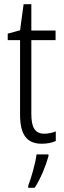

<svg xmlns="http://www.w3.org/2000/svg" viewBox="-20 -678 306 919"><path d="M192 -38C146 -38 130 -70 130 -133V-486H246V-532H130V-658H93L76 -533L17 -517V-486H76V-130C76 -35 107 10 180 10C207 10 229 5 247 -3V-49C233 -43 212 -38 192 -38ZM212 70V61H155C150 102 129 176 115 211V221H146C174 178 199 117 212 70Z"/></svg>

Font: Noto Sans Thai Looped Condensed Light
Style: Regular
Weight: 300
Width: 3
Designer: Sasikarn Vongin, Ben Mitchell
Foundry: The Fontpad Ltd
Version: Version 1.001